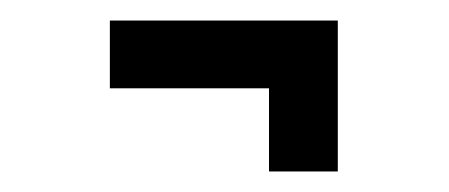

<svg xmlns="http://www.w3.org/2000/svg" viewBox="-20 -277 437 187"><path d="M87 -191V-257H309V-191ZM242 -110V-257H309V-110Z"/></svg>

Font: Darker Grotesque Light
Style: Bold
Weight: 700
Version: Version 1.000;gftools[0.9.28]